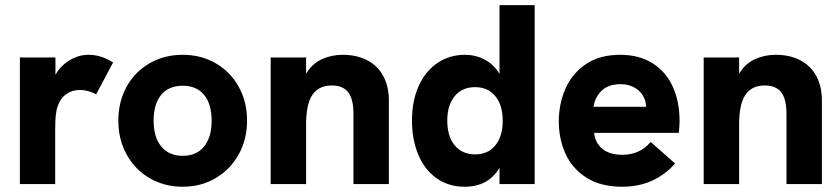

<svg xmlns="http://www.w3.org/2000/svg" viewBox="-20 -717 3274 748"><path d="M57.5 -493H196V-425.5Q216 -461 251.2 -482.2Q286.5 -503.5 324.5 -503.5Q349.5 -503.5 372.5 -496.5Q395.5 -489.5 420.5 -473.5L354.5 -349.5Q342.5 -356.5 325 -361.5Q307.5 -366.5 291 -366.5Q261.5 -366.5 238.8 -350.8Q216 -335 205 -304Q199.5 -289.5 197.2 -267.8Q195 -246 195 -205.5V0H57.5Z M441 -247Q441 -320.5 473.2 -379Q505.5 -437.5 562.8 -470.5Q620 -503.5 692 -503.5Q763.5 -503.5 820.5 -470.5Q877.5 -437.5 910 -379Q942.5 -320.5 942.5 -247Q942.5 -174 909.8 -115.2Q877 -56.5 820 -23Q763 10.5 692 10.5Q620.5 10.5 563.2 -22.8Q506 -56 473.5 -114.8Q441 -173.5 441 -247ZM692 -110Q745.5 -110 775 -146Q804.5 -182 804.5 -247Q804.5 -312 775 -347.5Q745.5 -383 692 -383Q637.5 -383 608 -347.5Q578.5 -312 578.5 -247Q578.5 -182 608.5 -146Q638.5 -110 692 -110Z M1034.5 -493H1172.5V-429.5Q1195.5 -468.5 1233.2 -486Q1271 -503.5 1314.5 -503.5Q1370.5 -503.5 1411.2 -482Q1452 -460.5 1473.5 -420.2Q1495 -380 1495 -325V0H1357V-274Q1357 -331 1336.5 -357.5Q1316 -384 1272.5 -384Q1221.5 -384 1197 -347.5Q1172.5 -311 1172.5 -233V0H1034.5Z M1585 -247Q1585 -326 1612.2 -384.2Q1639.5 -442.5 1686.2 -473Q1733 -503.5 1790.5 -503.5Q1832.5 -503.5 1868 -485Q1903.5 -466.5 1926 -429V-697H2063V0H1926V-63.5Q1882.5 10.5 1790.5 10.5Q1727 10.5 1680.5 -22.8Q1634 -56 1609.5 -114.5Q1585 -173 1585 -247ZM1831 -115.5Q1881 -115.5 1909.8 -150.8Q1938.5 -186 1938.5 -247Q1938.5 -307 1909.8 -342.2Q1881 -377.5 1831 -377.5Q1780.5 -377.5 1751.5 -342.5Q1722.5 -307.5 1722.5 -247Q1722.5 -186 1751.5 -150.8Q1780.5 -115.5 1831 -115.5Z M2157 -244Q2157 -311 2182.2 -370Q2207.5 -429 2261.2 -466.2Q2315 -503.5 2396 -503.5Q2470.5 -503.5 2522.8 -470.2Q2575 -437 2601.2 -378.8Q2627.5 -320.5 2627.5 -246.5Q2627.5 -229 2624.5 -199.5H2294.5Q2299 -160 2326.8 -137Q2354.5 -114 2405 -114Q2472.5 -114 2515 -164L2610 -80Q2529.5 10.5 2404 10.5Q2320 10.5 2264.5 -25Q2209 -60.5 2183 -118.2Q2157 -176 2157 -244ZM2497 -301Q2496.5 -326.5 2483.5 -346.5Q2470.5 -366.5 2448.2 -377.8Q2426 -389 2398.5 -389Q2349.5 -389 2323.5 -363.2Q2297.5 -337.5 2292.5 -301Z M2721.5 -493H2859.5V-429.5Q2882.5 -468.5 2920.2 -486Q2958 -503.5 3001.5 -503.5Q3057.5 -503.5 3098.2 -482Q3139 -460.5 3160.5 -420.2Q3182 -380 3182 -325V0H3044V-274Q3044 -331 3023.5 -357.5Q3003 -384 2959.5 -384Q2908.5 -384 2884 -347.5Q2859.5 -311 2859.5 -233V0H2721.5Z"/></svg>

Font: HK Grotesk ExtraBold
Style: Regular
Weight: 800
Designer: Alfredo Marco Pradil
Foundry: Hanken Design Co.
Version: Version 3.001